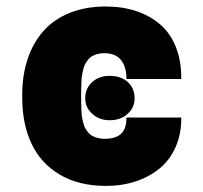

<svg xmlns="http://www.w3.org/2000/svg" viewBox="-20 -573 638 602"><path d="M312.5 9.9Q227.6 9.9 168 -25.2Q108.3 -60.4 79 -122.2Q49.7 -183.9 49.7 -267V-275.6Q49.7 -337 66.6 -387.8Q83.5 -438.6 115.8 -475.3Q148.1 -512.1 198 -532.3Q247.9 -552.6 311.1 -552.6Q364 -552.6 407.3 -538.2Q450.6 -523.8 482.6 -496.1Q514.6 -468.4 531.8 -424.7Q549 -381 548.3 -325.3H376.4Q376.8 -362.6 359.7 -384.4Q342.7 -406.2 306.8 -406.2Q295.1 -406.2 285.3 -403.6Q275.6 -400.9 268.5 -396.8Q261.4 -392.8 255.9 -385.5Q250.4 -378.2 246.8 -371.6Q243.3 -365.1 240.8 -354.4Q238.3 -343.8 237 -336.1Q235.8 -328.5 235.3 -315.9Q234.7 -303.3 234.6 -296Q234.4 -288.7 234.4 -275.6V-267Q234.4 -253.6 234.6 -246.3Q234.7 -239 235.3 -226.2Q235.8 -213.4 237 -206.1Q238.3 -198.9 240.9 -188.2Q243.6 -177.6 247.2 -171.3Q250.7 -165.1 256.4 -157.8Q262.1 -150.6 269.4 -146.8Q276.6 -143.1 286.4 -140.4Q296.2 -137.8 308.2 -137.8Q342.7 -137.8 359.7 -153.6Q376.8 -169.4 376.4 -204.5H548.3Q549 -153.8 530.9 -112.6Q512.8 -71.4 480.6 -44.9Q448.5 -18.5 405.5 -4.3Q362.6 9.9 312.5 9.9ZM247.2 -265.6Q247.5 -296.2 269.2 -315.7Q290.8 -335.2 323.9 -335.2Q359 -335.2 380.3 -316.1Q401.6 -296.9 402 -265.6Q402.3 -235.8 380.1 -215.9Q358 -196 323.9 -196Q291.2 -196 269 -216.4Q246.8 -236.9 247.2 -265.6Z"/></svg>

Font: Karasuma Gothic
Style: Black
Weight: 900
Designer: Rasmus Andersson / Ryoko Nishizuka
Foundry: Genbu
Version: Version 1.00